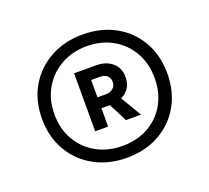

<svg xmlns="http://www.w3.org/2000/svg" viewBox="-90 -851 760 697"><g transform="rotate(-20 290.5 -502.0)"><path d="M290 -264Q221 -264 166 -294Q111 -324 79.5 -378Q48 -432 48 -502Q48 -573 79.5 -626.5Q111 -680 166 -710Q221 -740 290 -740Q361 -740 415.5 -710Q470 -680 501 -626.5Q532 -573 532 -502Q532 -432 501 -378Q470 -324 415.5 -294Q361 -264 290 -264ZM290 -310Q346 -310 389.5 -334Q433 -358 458 -401.5Q483 -445 483 -502Q483 -559 458 -602.5Q433 -646 389.5 -670.5Q346 -695 290 -695Q235 -695 191 -670.5Q147 -646 121.5 -602.5Q96 -559 96 -502Q96 -445 121.5 -401.5Q147 -358 191 -334Q235 -310 290 -310ZM333 -394 284 -490H334L391 -394ZM214 -394V-618H299Q337 -618 361 -597.5Q385 -577 385 -542Q385 -506 361 -485.5Q337 -465 299 -465H238V-507H297Q313 -507 324 -516Q335 -525 335 -541Q335 -557 325 -565.5Q315 -574 297 -574H244L264 -593V-394Z"/></g></svg>

Font: SUSE Thin SemiBold
Style: Regular
Weight: 600
Version: Version 1.000